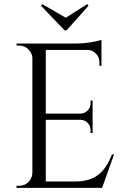

<svg xmlns="http://www.w3.org/2000/svg" viewBox="-20 -911 617 931"><path d="M409 -883 403 -891 299 -825 185 -891 179 -883 293 -764H303ZM475 0H60V-10H73Q99 -10 118 -28Q136 -47 137 -73V-633Q134 -657 116 -673Q98 -690 73 -690H61L60 -700H353Q384 -700 421 -706Q457 -712 472 -718V-592H462V-610Q462 -634 445 -651Q429 -668 406 -669H202V-360H371Q391 -361 405 -375Q419 -389 419 -410V-424H429V-266H419V-281Q419 -301 405 -315Q392 -329 372 -330H202V-31H345Q419 -31 462 -68Q497 -97 523 -162H533Z"/></svg>

Font: Cinzel(RUS BY LYAJKA)
Style: Regular
Weight: 400
Designer: Natanael Gama
Version: Version 1.001;PS 001.001;hotconv 1.0.56;makeotf.lib2.0.21325